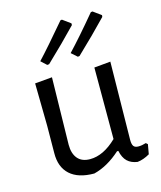

<svg xmlns="http://www.w3.org/2000/svg" viewBox="-107 -776 724 861"><g transform="rotate(-15 255.0 -346.0)"><path d="M490 -59 482 -14Q453 3 425 6Q396 2 378.5 -14.5Q361 -31 354 -64H348Q288 -10 224 6Q150 6 111.5 -29Q73 -64 74 -129L75 -256L72 -453L152 -460L146 -148Q146 -107 165.5 -84Q185 -61 223 -61Q285 -61 347 -121V-453L423 -460L418 -98Q418 -77 424.5 -68.5Q431 -60 447 -60Q463 -60 482 -66ZM255 -697 262 -698 299 -671V-663Q236 -597 155 -520L146 -519L120 -543Q167 -593 255 -697ZM396 -697 404 -698 441 -671 440 -663Q377 -597 296 -520L288 -519L261 -543Q316 -601 396 -697Z"/></g></svg>

Font: Alegreya Sans
Style: Regular
Weight: 400
Designer: Juan Pablo del Peral
Foundry: Huerta Tipografica
Version: Version 2.008; ttfautohint (v1.6)